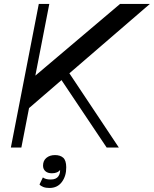

<svg xmlns="http://www.w3.org/2000/svg" viewBox="-20 -750 782 976"><path d="M120.4 -194.3 143.1 -351.5 590.3 -730H741.8ZM35.2 0 177.2 -730H230.6L88.6 0ZM522.2 0 270.9 -375.2 309.3 -412.5 584.1 0ZM231.5 205.5Q212.9 205.5 200.2 200.6Q187.5 195.7 180.8 187.8L197.9 152Q205.1 157.2 214.8 159.9Q224.5 162.5 237.8 162.5Q265.8 162.5 277.2 145.5Q288.5 128.4 284.4 105L289.1 110.3Q280.2 121.4 269.7 126.1Q259.3 130.8 243.7 130.8Q222.6 130.8 210.7 120.2Q198.8 109.6 198.8 92Q198.8 66.8 215.8 52.6Q232.8 38.3 259.6 38.3Q285.9 38.3 301.2 51.7Q316.4 65.2 316.7 99.8Q317.3 144.1 294.7 174.8Q272.1 205.5 231.5 205.5Z"/></svg>

Font: Savate ExtraLight
Style: Italic
Weight: 200
Italic angle: -11°
Designer: Max Esnée
Foundry: Plomb Type
Version: Version 2.000